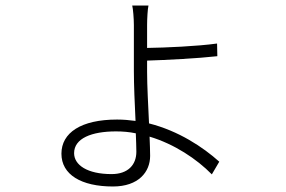

<svg xmlns="http://www.w3.org/2000/svg" viewBox="-20 -630 1040 697"><path d="M475 -79C475 -32 445 2 385 2C297 2 249 -31 249 -74C249 -128 313 -153 401 -153C425 -153 450 -151 473 -146C474 -119 475 -96 475 -79ZM514 -410C581 -412 698 -418 769 -426L768 -472C696 -462 581 -457 514 -456V-539C514 -561 516 -598 519 -610H460C463 -599 466 -562 466 -539V-371C466 -322 469 -253 472 -191C450 -194 428 -196 405 -196C274 -196 203 -148 203 -72C203 4 275 47 390 47C483 47 525 -6 525 -64C525 -82 524 -107 523 -134C613 -107 694 -53 749 3L776 -43C717 -96 628 -155 521 -182C518 -247 514 -319 514 -369Z"/></svg>

Font: Noto Sans T Chinese Light
Style: Regular
Weight: 300
Designer: Ryoko NISHIZUKA (kana & ideographs); Paul D. Hunt (Latin, Greek & Cyrillic); Wenlong ZHANG (bopomofo); Sandoll Communica
Foundry: Adobe Systems Incorporated
Version: Version 1.000;PS 1;hotconv 1.0.78;makeotf.lib2.5.61930